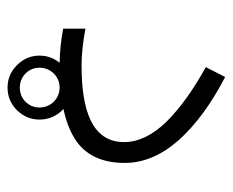

<svg xmlns="http://www.w3.org/2000/svg" viewBox="-74 -402 611 504"><g transform="rotate(90 232.0 -150.5)"><path d="M151.9 -58.6C124 -58.6 91.8 -62 55.7 -68.8V-10.3C84.5 -4.9 114.3 -1.5 145.5 -1C132.8 14.2 126.5 31.7 126.5 51.8C126.5 74.7 134.8 94.2 151.4 110.8C168 127.4 187.5 135.7 210.4 135.7C233.4 135.7 253.4 127.4 270 110.8C286.1 94.2 294.4 74.7 294.4 51.8C294.4 28.8 286.1 8.8 270 -7.8C268.6 -8.8 267.6 -9.8 266.1 -10.7C296.9 -17.6 323.2 -27.3 344.2 -40.5C386.7 -66.9 408.2 -110.8 408.2 -171.9C408.2 -221.2 388.2 -268.6 348.1 -314C307.6 -358.9 252.4 -399.4 182.6 -435.5L156.7 -384.8C215.8 -352.1 263.7 -317.9 299.8 -281.7C335.4 -245.1 353.5 -208 353.5 -170.4C353.5 -85.4 269 -58.6 151.9 -58.6ZM158.2 51.8C158.2 22.5 181.2 -1 210.4 -1C239.7 -1 262.7 22.5 262.7 51.8C262.7 81.1 239.7 103.5 210.4 103.5C181.6 103.5 158.2 81.1 158.2 51.8Z"/></g></svg>

Font: Vazirmatn ExtraLight
Style: Regular
Weight: 200
Designer: Saber Rastikerdar
Foundry: Saber Rastikerdar
Version: Version 33.003